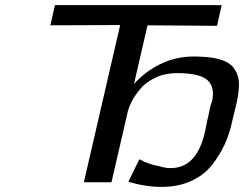

<svg xmlns="http://www.w3.org/2000/svg" viewBox="-20 -713 955 751"><path d="M177 -614 195 -693H847L829 -612L557 -614L504 -384Q547 -433 606.5 -462Q666 -491 733 -492Q758 -492 769 -491Q817 -489 848.5 -478Q880 -467 894 -447.5Q908 -428 912 -409Q916 -390 914 -365Q913 -346 906 -312L888 -238Q878 -190 859 -148.5Q840 -107 809 -67.5Q778 -28 727.5 -5Q677 18 613 18Q549 18 482 -2L525 -90Q564 -69 603 -63Q645 -49 685 -61Q764 -86 787 -224L796 -265Q803 -303 809 -315Q822 -372 791.5 -399.5Q761 -427 672 -427Q626 -427 588.5 -409.5Q551 -392 528.5 -365Q506 -338 493.5 -312.5Q481 -287 477 -264L416 0H308L450 -615Z"/></svg>

Font: Coval
Style: Italic
Weight: 400
Foundry: Context Ltd
Version: Version 001.000